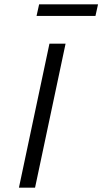

<svg xmlns="http://www.w3.org/2000/svg" viewBox="-20 -873 476 893"><path d="M210 -670 68 0H143L285 -670ZM150 -799H424L436 -853H162Z"/></svg>

Font: LT Wave Text Light Italic
Style: Regular
Weight: 300
Designer: Daniel Lyons
Version: Version 2.5 (Glyphs App)